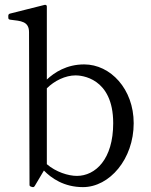

<svg xmlns="http://www.w3.org/2000/svg" viewBox="-20 -753 619 787"><path d="M325 -489C253 -489 203 -456 172 -427V-726C172 -731 169 -734 163 -733C133 -725 34 -701 20 -697C15 -695 14 -692 14 -687V-683C14 -675 15 -673 24 -672C65 -667 99 -666 99 -621L101 5C101 10 104 11 110 13C113 14 114 14 116 14C118 14 120 13 122 10L160 -54C190 -23 242 14 320 14C429 14 528 -101 528 -248C528 -388 433 -489 325 -489ZM295 -32C260 -32 209 -48 172 -80V-391C203 -422 248 -444 290 -444C311 -444 444 -436 444 -248C444 -100 371 -32 295 -32Z"/></svg>

Font: Shippori Mincho OTF
Style: Regular
Weight: 400
Designer: FONTDASU
Foundry: FONTDASU / Google Inc. / but / Adobe
Version: Version 3.300;hotconv 1.0.109;makeotfexe 2.5.65596